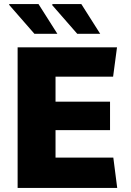

<svg xmlns="http://www.w3.org/2000/svg" viewBox="-20 -917 640 937"><path d="M66 0V-686H551L532 -543H251V-421H517V-282H251V-148H533L552 0ZM357 -752 233 -894 239 -897H377L469 -752ZM148 -752 24 -894 26 -897H168L260 -752Z"/></svg>

Font: Chivo Mono Medium ExtraBold
Style: Regular
Weight: 800
Monospace: yes
Version: Version 1.008